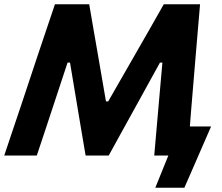

<svg xmlns="http://www.w3.org/2000/svg" viewBox="-23 -733 1048 905"><path d="M-3 0Q15.5 -55 34.5 -111.8Q53.5 -168.5 75.5 -233.5L155 -472.5Q177 -537.5 196.2 -595Q215.5 -652.5 236 -713H397.5Q408.5 -649 418.2 -592.2Q428 -535.5 438 -478.5L476.5 -255H487L615.5 -479Q648 -535.5 680.2 -591.8Q712.5 -648 749 -713H920Q915 -654 910 -596Q905 -538 899.5 -472L879.5 -232Q877.5 -207 875.5 -183.2Q873.5 -159.5 872 -137H972Q956 -100.5 939.8 -63Q923.5 -25.5 908 10Q893 44.5 877.2 80.8Q861.5 117 846 152H709L770.5 0H704Q710.5 -75 716.5 -142.8Q722.5 -210.5 727.5 -268.5L742.5 -438H731L631 -256.5Q594 -189.5 557.8 -124Q521.5 -58.5 489.5 0H380.5Q371 -56.5 359.5 -124Q348 -191.5 337.5 -255.5L307 -438H295.5L239.5 -268.5Q220 -209.5 197.8 -142.2Q175.5 -75 150.5 0Z"/></svg>

Font: Commissioner
Style: Bold Italic
Weight: 700
Italic angle: -12°
Designer: Kostas Bartsokas
Foundry: Kostas Bartsokas
Version: Version 1.000; ttfautohint (v1.8.3)